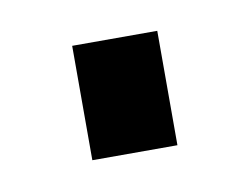

<svg xmlns="http://www.w3.org/2000/svg" viewBox="-32 -160 260 200"><g transform="rotate(-10 98.0 -60.5)"><path d="M53 0V-121H143V0Z"/></g></svg>

Font: Archivo ExtraCondensed Medium
Style: Regular
Weight: 500
Width: 2
Designer: Hector Gatti
Foundry: Omnibus-Type
Version: Version 2.001